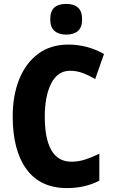

<svg xmlns="http://www.w3.org/2000/svg" viewBox="-20 -952 579 982"><path d="M338 -590Q275 -590 242 -525.5Q209 -461 209 -355Q209 -242 243 -183.5Q277 -125 345 -125Q382 -125 417 -136.5Q452 -148 488 -166V-28Q415 10 323 10Q186 10 115.5 -86.5Q45 -183 45 -356Q45 -464 78.5 -547Q112 -630 175.5 -677Q239 -724 330 -724Q426 -724 512 -676L467 -548Q436 -566 404.5 -578Q373 -590 338 -590ZM319 -932Q358 -932 379 -913Q400 -894 400 -853Q400 -812 378.5 -793.5Q357 -775 319 -775Q281 -775 259 -793.5Q237 -812 237 -853Q237 -895 258 -913.5Q279 -932 319 -932Z"/></svg>

Font: Noto Sans Condensed ExtraBold
Style: Regular
Weight: 800
Width: 3
Designer: Monotype Design Team
Foundry: Monotype Imaging Inc.
Version: Version 2.013; ttfautohint (v1.8.4.7-5d5b)